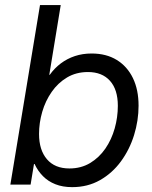

<svg xmlns="http://www.w3.org/2000/svg" viewBox="-20 -748 616 778"><path d="M272.5 10.3Q233.9 10.3 204.3 -1.5Q174.8 -13.2 154.1 -34.2Q133.3 -55.2 120.1 -83.5H117.7L104 0H22L142.1 -727.5H226.1L179.7 -444.8H181.6Q200.7 -471.7 226.3 -491Q252 -510.3 283.4 -520.8Q314.9 -531.2 351.1 -531.2Q410.6 -531.2 453.1 -505.1Q495.6 -479 518.6 -431.6Q541.5 -384.3 541.5 -319.8Q541.5 -259.3 523.2 -200.4Q504.9 -141.6 470 -94Q435.1 -46.4 385.3 -18.1Q335.4 10.3 272.5 10.3ZM261.2 -65.4Q308.6 -65.4 345.2 -87.4Q381.8 -109.4 407 -146Q432.1 -182.6 444.8 -227.8Q457.5 -272.9 457.5 -319.3Q457.5 -385.3 425.5 -420.7Q393.6 -456.1 336.4 -456.1Q288.6 -456.1 251.7 -434.1Q214.8 -412.1 189.5 -375.7Q164.1 -339.4 151.1 -294.7Q138.2 -250 138.2 -205.1Q138.2 -140.1 170.2 -102.8Q202.1 -65.4 261.2 -65.4Z"/></svg>

Font: Inter 28pt
Style: Italic
Weight: 400
Italic angle: -9.3988°
Designer: Rasmus Andersson
Foundry: rsms
Version: Version 4.001;git-66647c0bb